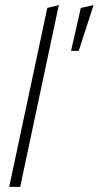

<svg xmlns="http://www.w3.org/2000/svg" viewBox="-20 -731 386 751"><path d="M16 0 165 -700 210 -711 59 0ZM258 -532 296 -700 346 -711 288 -532Z"/></svg>

Font: Red Hat Display
Style: Italic
Weight: 300
Italic angle: -12°
Designer: Pentagram, MCKL
Foundry: Pentagram, MCKL
Version: Version 1.023